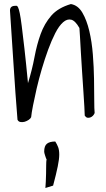

<svg xmlns="http://www.w3.org/2000/svg" viewBox="-20 -604 523 948"><path d="M66.4 -12.7Q55.7 -144.5 47.4 -276.9Q39.1 -409.2 29.3 -551.8Q29.3 -575.2 54.7 -575.2H62.5Q65.4 -575.2 69.3 -567.4Q73.2 -559.6 77.6 -538.6Q82 -517.6 87.4 -475.1Q92.8 -432.6 100.6 -364.3Q108.4 -295.9 118.2 -193.4Q138.7 -259.8 150.4 -322.3Q162.1 -384.8 180.7 -436Q199.2 -487.3 232.9 -526.4Q266.6 -565.4 330.1 -584Q365.2 -578.1 386.7 -541.5Q408.2 -504.9 420.9 -451.2Q433.6 -397.5 438.5 -334.5Q443.4 -271.5 444.3 -213.9Q445.3 -156.2 445.3 -110.8Q445.3 -65.4 447.3 -45.9Q444.3 -38.1 438.5 -32.2Q432.6 -26.4 425.3 -23.9Q418 -21.5 411.1 -22.9Q404.3 -24.4 398.4 -33.2Q398.4 -43.9 396.5 -77.1Q394.5 -110.4 391.6 -154.8Q388.7 -199.2 385.3 -249.5Q381.8 -299.8 379.4 -344.2Q377 -388.7 375 -421.9Q373 -455.1 372.1 -465.8Q351.6 -502 331.5 -506.8Q311.5 -511.7 291.5 -494.1Q271.5 -476.6 252.9 -440.4Q234.4 -404.3 217.8 -358.9Q201.2 -313.5 186.5 -263.7Q171.9 -213.9 161.1 -167.5Q150.4 -121.1 143.1 -83.5Q135.7 -45.9 133.8 -25.4Q130.9 -18.6 121.6 -12.2Q112.3 -5.9 102.1 -2.9Q91.8 0 81.5 -1.5Q71.3 -2.9 66.4 -12.7ZM204.1 324.2Q205.1 312.5 206.1 293.5Q207 274.4 207.5 253.4Q208 232.4 208 212.9Q208 193.4 210 181.6Q208 180.7 206.5 175.3Q205.1 169.9 202.6 163.6Q200.2 157.2 199.2 151.9Q198.2 146.5 198.2 144.5Q198.2 116.2 211.9 105.5Q225.6 94.7 252.9 94.7Q261.7 108.4 267.1 122.6Q272.5 136.7 272.5 159.2Q272.5 181.6 265.1 217.8Q257.8 253.9 242.2 312.5Z"/></svg>

Font: Shadows Into Light
Style: Regular
Weight: 400
Designer: Kimberly Geswein
Foundry: Kimberly Geswein
Version: Version 001.000